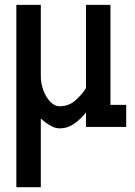

<svg xmlns="http://www.w3.org/2000/svg" viewBox="-20 -527 560 797"><path d="M227.5 5.9Q209.5 5.9 189.5 -5.4Q169.4 -16.6 149.4 -35.2V250H47.9V-506.8H149.4V-210Q149.4 -179.7 160.4 -151.1Q171.4 -122.6 189.2 -104.2Q207 -85.9 227.5 -85.9Q265.6 -85.9 293.2 -110.4Q320.8 -134.8 336.9 -161.1V-506.8H438.5V-91.8H503.9V0H336.9V-60.1Q314.9 -32.2 287.6 -13.2Q260.3 5.9 227.5 5.9Z"/></svg>

Font: Kay Pho Du
Style: Bold
Weight: 700
Designer: Victor Gaultney, Khu Oo Reh
Foundry: SIL International
Version: Version 3.000